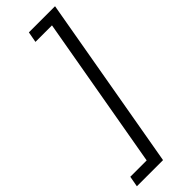

<svg xmlns="http://www.w3.org/2000/svg" viewBox="-359 -752 929 929"><g transform="rotate(-45 106.0 -287.0)"><path d="M273 -735 116 161H-63L-53 106H59L197 -680H84L94 -735Z"/></g></svg>

Font: Archivo SemiBold Light
Style: Italic
Weight: 300
Italic angle: -10°
Version: Version 2.001